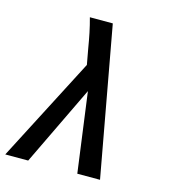

<svg xmlns="http://www.w3.org/2000/svg" viewBox="-109 -825 819 914"><g transform="rotate(15 300.0 -367.5)"><path d="M1 0 266 -512 252 -589Q246 -626 238.5 -662.5Q231 -699 221 -735H334L468 0H356L303 -393L114 0Z"/></g></svg>

Font: Iosevka SmBd Ex Obl
Style: Regular
Weight: 600
Width: 7
Italic angle: -9°
Monospace: yes
Designer: Belleve Invis
Foundry: Belleve Invis
Version: Version 32.5.0; ttfautohint (v1.8.4)